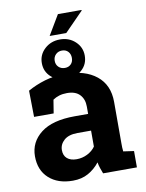

<svg xmlns="http://www.w3.org/2000/svg" viewBox="-93 -914 750 989"><g transform="rotate(-10 281.5 -419.0)"><path d="M207.5 10.3Q128.9 10.3 82.5 -32Q36.1 -74.2 36.1 -147Q36.1 -221.2 96.4 -268.1Q156.7 -314.9 273.9 -314.9H343.8V-354Q343.8 -392.1 321.5 -415.8Q299.3 -439.5 254.9 -439.5Q231.9 -439.5 213.6 -433.8Q195.3 -428.2 180.7 -418L169.4 -348.1H66.9L64.9 -485.4Q106.4 -508.8 154.8 -523.4Q203.1 -538.1 262.7 -538.1Q366.2 -538.1 426.3 -489.7Q486.3 -441.4 486.3 -352.5V-134.8Q486.3 -124 486.6 -113.8Q486.8 -103.5 488.3 -93.3L543.5 -85.4V0H366.7Q361.3 -13.7 356 -29.3Q350.6 -44.9 348.1 -60.5Q322.8 -28.3 288.3 -9Q253.9 10.3 207.5 10.3ZM245.6 -95.2Q275.4 -95.2 302 -108.6Q328.6 -122.1 343.8 -144V-227.5H273.4Q226.6 -227.5 202.4 -206.1Q178.2 -184.6 178.2 -154.3Q178.2 -126 196 -110.6Q213.9 -95.2 245.6 -95.2ZM218.3 -744.6 279.8 -848.1H402.8L403.8 -845.2L305.2 -744.6ZM267.6 -511.2Q219.2 -511.2 186.8 -540Q154.3 -568.8 154.3 -613.8Q154.3 -657.7 187 -687.7Q219.7 -717.8 267.6 -717.8Q314.5 -717.8 346.7 -687.7Q378.9 -657.7 378.9 -613.8Q378.9 -568.8 346.7 -540Q314.5 -511.2 267.6 -511.2ZM267.6 -568.8Q287.1 -568.8 299.3 -581.1Q311.5 -593.3 311.5 -613.8Q311.5 -633.8 299.6 -646.7Q287.6 -659.7 267.6 -659.7Q247.6 -659.7 234.6 -646.7Q221.7 -633.8 221.7 -613.8Q221.7 -593.8 234.6 -581.3Q247.6 -568.8 267.6 -568.8Z"/></g></svg>

Font: Roboto Slab
Style: Bold
Weight: 700
Designer: Google
Version: Version 2.000; ttfautohint (v1.8.1.43-b0c9)